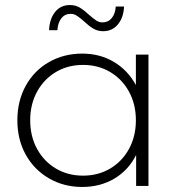

<svg xmlns="http://www.w3.org/2000/svg" viewBox="-20 -739 715 763"><path d="M570 -522H520V-401C498.7 -440.3 469.5 -471 432.5 -493C395.5 -515 353.7 -526 307 -526C258.3 -526 214.3 -514.8 175 -492.5C135.7 -470.2 104.8 -438.8 82.5 -398.5C60.2 -358.2 49 -312.3 49 -261C49 -209.7 60.2 -164 82.5 -124C104.8 -84 135.7 -52.7 175 -30C214.3 -7.3 258.3 4 307 4C354.3 4 396.7 -7 434 -29C471.3 -51 500.3 -82.3 521 -123V0H570ZM417.5 -69C385.8 -50.3 350 -41 310 -41C270 -41 234.2 -50.3 202.5 -69C170.8 -87.7 145.8 -113.7 127.5 -147C109.2 -180.3 100 -218.3 100 -261C100 -303.7 109.2 -341.7 127.5 -375C145.8 -408.3 170.8 -434.3 202.5 -453C234.2 -471.7 270 -481 310 -481C350 -481 385.8 -471.7 417.5 -453C449.2 -434.3 474.2 -408.3 492.5 -375C510.8 -341.7 520 -303.7 520 -261C520 -218.3 510.8 -180.3 492.5 -147C474.2 -113.7 449.2 -87.7 417.5 -69ZM350.5 -625.5C362.2 -618.5 375.3 -615 390 -615C414 -615 433.5 -624 448.5 -642C463.5 -660 471.7 -683.7 473 -713H440C438.7 -693.7 433.3 -678.3 424 -667C414.7 -655.7 402.3 -650 387 -650C378.3 -650 370.2 -652.5 362.5 -657.5C354.8 -662.5 345.3 -670 334 -680C321.3 -692 309.2 -701.5 297.5 -708.5C285.8 -715.5 272.7 -719 258 -719C233.3 -719 213.7 -709.8 199 -691.5C184.3 -673.2 176.3 -649 175 -619H208C209.3 -639 214.7 -654.8 224 -666.5C233.3 -678.2 245.7 -684 261 -684C269.7 -684 277.8 -681.5 285.5 -676.5C293.2 -671.5 302.7 -664 314 -654C326.7 -642 338.8 -632.5 350.5 -625.5Z"/></svg>

Font: Montserrat Custom ExtraLight
Style: Regular
Weight: 300
Designer: Julieta Ulanovsky
Foundry: Julieta Ulanovsky
Version: Version 7.200